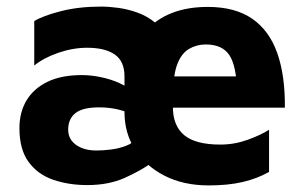

<svg xmlns="http://www.w3.org/2000/svg" viewBox="-20 -541 922 583"><path d="M441 -47Q408 -23 359 -1Q310 21 245 21Q189 21 142 5Q95 -11 67 -49Q39 -87 39 -152Q39 -200 60.5 -236Q82 -272 124 -292.5Q166 -313 228 -313Q257 -313 287.5 -306.5Q318 -300 343 -288.5Q368 -277 383 -263L389 -189Q369 -201 341 -208Q313 -215 281 -215Q231 -215 209 -197.5Q187 -180 187 -147Q187 -128 197.5 -114Q208 -100 227.5 -92Q247 -84 272 -84Q293 -84 317 -87Q341 -90 362 -98Q383 -106 395 -120ZM358 -200V-309Q358 -355 328.5 -375.5Q299 -396 245 -396Q201 -396 156.5 -380.5Q112 -365 84 -342V-477Q110 -493 164.5 -507Q219 -521 287 -521Q311 -521 340 -517Q369 -513 398 -502.5Q427 -492 451.5 -472Q476 -452 491 -421Q506 -390 506 -344L505 -216Q505 -159 539.5 -130.5Q574 -102 649 -102Q692 -102 732 -116.5Q772 -131 797 -147V-19Q762 1 717.5 11.5Q673 22 614 22Q537 22 479.5 -7.5Q422 -37 390 -87Q358 -137 358 -200ZM358 -246Q358 -376 423.5 -448Q489 -520 611 -520Q694 -520 746 -484Q798 -448 822 -379.5Q846 -311 845 -214H459L444 -309H722L700 -262Q698 -341 676.5 -373.5Q655 -406 605 -406Q577 -406 554 -392.5Q531 -379 518.5 -346.5Q506 -314 506 -259Z"/></svg>

Font: Maven Pro
Style: Bold
Weight: 700
Designer: Joe Prince
Foundry: Joe Prince
Version: Version 2.103